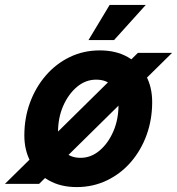

<svg xmlns="http://www.w3.org/2000/svg" viewBox="-90 -748 720 781"><path d="M222 13Q157 13 109 -14Q61 -41 35 -88.5Q9 -136 9 -197Q9 -268 32 -330.5Q55 -393 96.5 -441Q138 -489 194 -516Q250 -543 316 -543Q382 -543 429.5 -516Q477 -489 503 -442Q529 -395 529 -333Q529 -262 506.5 -199.5Q484 -137 442.5 -89Q401 -41 344.5 -14Q288 13 222 13ZM-70 0 471 -533H610L69 0ZM238 -106Q280 -106 315 -135.5Q350 -165 371 -213.5Q392 -262 392 -320Q392 -368 369 -396Q346 -424 301 -424Q258 -424 223 -394.5Q188 -365 167 -317Q146 -269 146 -210Q146 -163 169.5 -134.5Q193 -106 238 -106ZM270 -585 356 -728H503L374 -585Z"/></svg>

Font: Radio Canada Big SemiBold
Style: Italic
Weight: 600
Italic angle: -12°
Designer: Étienne Aubert Bonn
Foundry: Coppers and Brasses
Version: Version 1.001